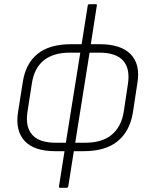

<svg xmlns="http://www.w3.org/2000/svg" viewBox="-20 -703 718 908"><path d="M242 12Q141 12 96.5 -36.5Q52 -85 65 -171L88 -316Q101 -402 157.5 -448Q214 -494 317 -494H451Q552 -494 598 -446.5Q644 -399 630 -312L608 -168Q593 -81 535.5 -34.5Q478 12 375 12ZM243 -28H383Q462 -28 507.5 -65Q553 -102 565 -173L585 -306Q596 -378 562.5 -416Q529 -454 450 -454H311Q232 -454 187 -417.5Q142 -381 131 -310L110 -175Q99 -103 132.5 -65.5Q166 -28 243 -28ZM264 185Q257 185 259 178L287 0L289 -13L362 -468L364 -481L395 -677Q396 -683 402 -683H434Q440 -683 438 -677L407 -478L406 -469L333 -11L331 0L303 178Q301 185 296 185Z"/></svg>

Font: Sofia Sans ExtraLight
Style: Italic
Weight: 250
Italic angle: -9°
Version: Version 4.100-B